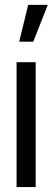

<svg xmlns="http://www.w3.org/2000/svg" viewBox="-20 -755 213 775"><path d="M57.6 -586.9 93.8 -735.4H172.9L114.3 -586.9ZM46.9 0V-503.9H124V0Z"/></svg>

Font: Post No Bills Colombo
Style: SemiBold
Weight: 700
Designer: Kosala Senevirathne, Siva Puranthara, Lasantha Premarathna, Tharique Azeez
Foundry: Mooniak
Version: Version 1.220 ; ttfautohint (v1.5)